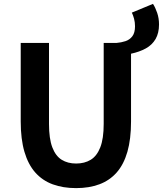

<svg xmlns="http://www.w3.org/2000/svg" viewBox="-20 -964 847 998"><path d="M661.1 -684.8 585.4 -740.8Q610.7 -742.9 632.6 -750.2Q654.4 -757.6 668.1 -775.7Q681.8 -793.9 681.8 -827.3Q681.8 -848.1 676.8 -866.8Q671.7 -885.4 665.3 -898.4L775.2 -943.9Q787.5 -925.1 797.1 -896.9Q806.6 -868.6 806.6 -837.1Q806.6 -791.9 788.6 -761Q770.5 -730.2 738 -712.3Q705.5 -694.4 661.1 -684.8ZM375.6 13.8Q307.5 13.8 254 -5.9Q200.6 -25.5 163.5 -67.2Q126.4 -109 107 -175Q87.7 -241 87.7 -332.8V-740.8H234.7V-319.8Q234.7 -243.4 251.9 -198.2Q269.1 -153 300.7 -133.5Q332.2 -114 375.6 -114Q419.5 -114 451.6 -133.5Q483.6 -153 501.3 -198.2Q519 -243.4 519 -319.8V-740.8H661.1V-332.8Q661.1 -241 642.2 -175Q623.2 -109 586.3 -67.2Q549.3 -25.5 496.2 -5.9Q443 13.8 375.6 13.8Z"/></svg>

Font: Noto Sans KR Thin
Style: Regular
Weight: 100
Designer: Ryoko NISHIZUKA 西塚涼子 (kana, bopomofo & ideographs); Paul D. Hunt (Latin, Greek & Cyrillic); Sandoll Communications 산돌커뮤니
Foundry: Adobe
Version: Version 2.004-H2;hotconv 1.0.118;makeotfexe 2.5.65603